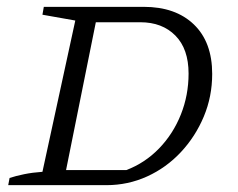

<svg xmlns="http://www.w3.org/2000/svg" viewBox="-20 -541 695 561"><path d="M400 -521Q493 -521 546.5 -469.5Q600 -418 600 -325Q600 -259 575.5 -200.5Q551 -142 508.5 -96.5Q466 -51 410 -25.5Q354 0 291 0H4L8 -21Q26 -27 50.5 -32Q75 -37 104 -39L200 -481L104 -498L108 -521ZM349 -44Q404 -65 445 -107.5Q486 -150 508.5 -206.5Q531 -263 531 -326Q531 -398 492.5 -437Q454 -476 390 -476H260L173 -44Z"/></svg>

Font: Piazzolla SC Light
Style: Italic
Weight: 300
Italic angle: -11.3°
Designer: Juan Pablo del Peral
Foundry: Huerta Tipografica
Version: Version 1.330